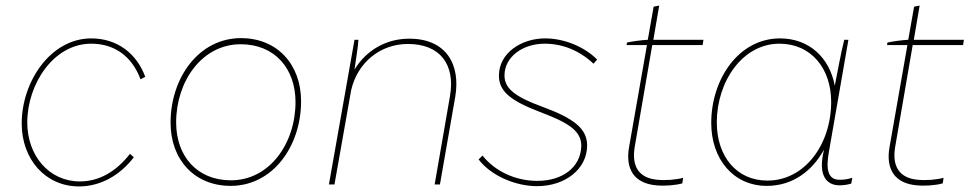

<svg xmlns="http://www.w3.org/2000/svg" viewBox="-20 -663 3484 690"><path d="M264 7C339 7 410 -31 461 -98L447 -110C397 -46 336 -11 267 -11C156 -11 78 -104 78 -223C78 -359 171 -506 308 -506C393 -506 455 -459 485 -378L502 -387C471 -471 401 -525 308 -525C162 -525 58 -370 58 -219C58 -91 143 7 264 7Z M809 5C960 5 1062 -137 1062 -299C1062 -432 976 -526 846 -526C695 -526 593 -384 593 -222C593 -89 679 5 809 5ZM810 -15C688 -15 613 -102 613 -223C613 -371 706 -504 845 -504C967 -504 1042 -417 1042 -296C1042 -148 949 -15 810 -15Z M1162 0H1182L1242 -339C1265 -439 1347 -505 1446 -505C1561 -505 1617 -432 1597 -317L1542 0H1561L1616 -315C1636 -432 1583 -524 1451 -524C1367 -524 1296 -482 1254 -413C1260 -459 1267 -494 1268 -520H1254Z M1910 6C2013 6 2090 -57 2090 -140C2090 -200 2044 -237 1930 -279C1831 -315 1793 -345 1793 -392C1793 -458 1858 -506 1937 -506C2001 -506 2062 -482 2113 -434L2126 -449C2080 -495 2008 -525 1939 -525C1854 -525 1773 -473 1773 -391C1773 -336 1813 -302 1917 -262C2009 -227 2071 -198 2069 -137C2066 -60 2000 -13 1911 -13C1833 -13 1759 -47 1714 -104L1700 -90C1745 -31 1833 6 1910 6Z M2338 3C2369 6 2407 3 2432 -4L2435 -24C2410 -17 2372 -14 2342 -17C2277 -23 2249 -64 2261 -135L2324 -501H2505L2508 -520H2328L2349 -643L2329 -639L2308 -520C2285 -519 2250 -514 2233 -510L2232 -501H2305L2241 -136C2226 -53 2261 -4 2338 3Z M2997 3C3012 3 3024 1 3039 -3L3043 -24C3026 -19 3015 -17 2997 -17C2951 -17 2949 -62 2959 -118L3029 -520H3014C3002 -473 2987 -390 2980 -355C2961 -456 2888 -525 2783 -525C2635 -525 2536 -379 2536 -221C2536 -92 2615 5 2736 5C2828 5 2899 -48 2941 -125L2940 -119C2920 -34 2949 3 2997 3ZM2781 -506C2895 -506 2967 -417 2967 -297C2967 -144 2872 -14 2738 -14C2627 -14 2556 -101 2556 -223C2556 -371 2649 -506 2781 -506Z M3274 3C3305 6 3343 3 3368 -4L3371 -24C3346 -17 3308 -14 3278 -17C3213 -23 3185 -64 3197 -135L3260 -501H3441L3444 -520H3264L3285 -643L3265 -639L3244 -520C3221 -519 3186 -514 3169 -510L3168 -501H3241L3177 -136C3162 -53 3197 -4 3274 3Z"/></svg>

Font: Fixel Text 20240404 Thin
Style: Italic
Weight: 100
Width: 4
Italic angle: -10°
Designer: AlfaBravo + MacPaw
Foundry: Kyrylo Tkachov, Marchela Mozhyna, Serhii Makarenko, Maria Weinstein, Zakhar Kryvoshyya
Version: Version 1.211;Glyphs 3.2 (3225)